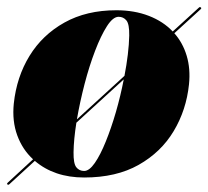

<svg xmlns="http://www.w3.org/2000/svg" viewBox="-24 -492 589 543"><path d="M-3 29.5Q-5.5 28 -2 24.5L69.5 -41.5Q39.5 -69 24.8 -109.2Q10 -149.5 15 -199Q23 -274.5 59.5 -334Q96 -393.5 158.2 -428.2Q220.5 -463 305 -463Q356 -463 396.8 -447.2Q437.5 -431.5 464.5 -403L538 -470Q541.5 -473.5 543.5 -471Q547 -469.5 543.5 -466L469 -398Q493 -371 504 -334.2Q515 -297.5 510.5 -253.5Q503 -181 467.2 -121.2Q431.5 -61.5 368.2 -25.8Q305 10 214 10Q129.5 10 74.5 -37L3 28.5Q-0.5 32 -3 29.5ZM311.5 -444.5Q295.5 -444.5 278.5 -418Q261.5 -391.5 245 -348.5Q228.5 -305.5 215.2 -254.5Q202 -203.5 193.5 -154.5L328 -277.5Q334 -308.5 337.5 -337.8Q341 -367 341.5 -391.5Q342 -424 333.5 -434.2Q325 -444.5 311.5 -444.5ZM214 -8.5Q228.5 -8.5 244.2 -31.2Q260 -54 275.2 -91.8Q290.5 -129.5 303.8 -175.2Q317 -221 326 -267.5L192 -145Q184.5 -97.5 184 -61.5Q183.5 -29.5 191.8 -19Q200 -8.5 214 -8.5Z"/></svg>

Font: Fraunces 144pt Black
Style: Italic
Weight: 900
Italic angle: -16°
Version: Version 1.000;[0bf87f6ff]